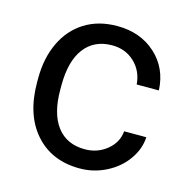

<svg xmlns="http://www.w3.org/2000/svg" viewBox="-87 -621 696 714"><g transform="rotate(15 261.5 -264.0)"><path d="M280.3 -64Q328.6 -64 364.7 -93.3Q400.9 -122.6 404.8 -166.5H490.2Q487.8 -121.1 459 -80.1Q430.2 -39.1 382.1 -14.6Q334 9.8 280.3 9.8Q172.4 9.8 108.6 -62.3Q44.9 -134.3 44.9 -259.3V-274.4Q44.9 -351.6 73.2 -411.6Q101.6 -471.7 154.5 -504.9Q207.5 -538.1 279.8 -538.1Q368.7 -538.1 427.5 -484.9Q486.3 -431.6 490.2 -346.7H404.8Q400.9 -397.9 366 -430.9Q331.1 -463.9 279.8 -463.9Q210.9 -463.9 173.1 -414.3Q135.3 -364.7 135.3 -271V-253.9Q135.3 -162.6 172.9 -113.3Q210.4 -64 280.3 -64Z"/></g></svg>

Font: Vazir FD-UI
Style: Regular-FD-UI
Weight: 400
Designer: Saber Rastikerdar
Foundry: Saber Rastikerdar
Version: Version 30.1.0